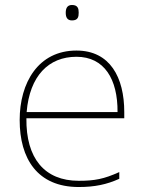

<svg xmlns="http://www.w3.org/2000/svg" viewBox="-20 -741 580 771"><path d="M269 -721C249 -721 244 -706 244 -690C244 -673 249 -659 269 -659C293 -659 296 -673 296 -690C296 -706 293 -721 269 -721ZM287 -538C133 -538 59 -408 59 -259C59 -104 130 10 296 10C360 10 408 0 459 -23V-50C397 -22 360 -15 296 -15C159 -15 84 -105 86 -266H479V-291C479 -430 422 -538 287 -538ZM287 -513C399 -513 453 -423 452 -291H87C99 -436 175 -513 287 -513Z"/></svg>

Font: Noto Sans Syriac Eastern Thin
Style: Regular
Weight: 100
Designer: Patrick Giasson and the Monotype Design Team
Foundry: Monotype Imaging Inc.
Version: Version 3.001